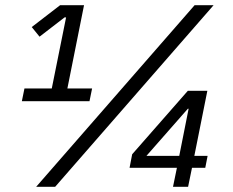

<svg xmlns="http://www.w3.org/2000/svg" viewBox="-20 -718 894 738"><path d="M324 -329H64L74 -378H179L234 -651H228L132 -577L102 -614L211 -698H303L239 -378H334ZM119 0 728 -698H801L192 0ZM703 0H645L660 -73H478L488 -125L702 -369H777L727 -119H778L769 -73H718ZM669 -119 705 -300H702L543 -119Z"/></svg>

Font: IBM Plex Sans Var
Style: Italic
Weight: 400
Italic angle: -11.31°
Designer: Mike Abbink, Paul van der Laan, Pieter van Rosmalen
Foundry: Bold Monday
Version: Version 1.001